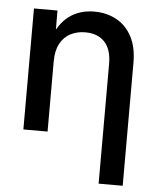

<svg xmlns="http://www.w3.org/2000/svg" viewBox="-53 -577 674 826"><g transform="rotate(5 284.5 -164.0)"><path d="M165.5 -302.7V0H61V-522.5H162.6L163.1 -393.1H142.1Q166.5 -463.4 211.9 -497.6Q257.3 -531.7 321.3 -531.7Q375 -531.7 417.2 -508.5Q459.5 -485.4 483.6 -439.9Q507.8 -394.5 507.8 -326.7V204.1H403.8V-314Q403.8 -375.5 374 -407.5Q344.2 -439.5 290 -439.5Q254.9 -439.5 226.6 -424.8Q198.2 -410.2 181.9 -379.9Q165.5 -349.6 165.5 -302.7Z"/></g></svg>

Font: Inter 28pt Medium
Style: Regular
Weight: 500
Designer: Rasmus Andersson
Foundry: rsms
Version: Version 4.001;git-66647c0bb